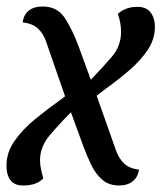

<svg xmlns="http://www.w3.org/2000/svg" viewBox="-23 -550 496 590"><path d="M48 20Q20 20 8 2Q-4 -16 -3 -42Q-3 -82 22 -117.5Q47 -153 85 -184Q123 -215 161 -242L177 -254L119 -421Q111 -446 94 -462Q77 -478 47 -481Q49 -504 65 -517Q81 -530 108 -530Q153 -530 176 -495Q199 -460 218 -409L256 -305Q293 -343 321 -376Q349 -409 349 -452Q349 -466 346.5 -480Q344 -494 339 -507Q349 -517 364.5 -523Q380 -529 399 -529Q427 -529 440 -511.5Q453 -494 453 -468Q453 -430 431.5 -397.5Q410 -365 376 -335.5Q342 -306 303 -278L274 -256L333 -89Q341 -65 357.5 -48.5Q374 -32 404 -29Q401 -6 385 7Q369 20 343 20Q312 20 291.5 2.5Q271 -15 257.5 -43Q244 -71 233 -101L195 -205Q160 -170 130 -134.5Q100 -99 100 -58Q100 -44 103 -30Q106 -16 110 -2Q90 20 48 20Z"/></svg>

Font: Sansita Swashed Light Light
Style: Regular
Weight: 300
Version: Version 1.003